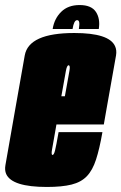

<svg xmlns="http://www.w3.org/2000/svg" viewBox="-52 -737 481 762"><path d="M134 5Q-4.5 5 -27.5 -46.5Q-34 -61.5 -30.5 -81.5Q-15.5 -168 7.5 -298Q30.5 -428 46.2 -517Q62 -606 243 -606Q381 -606 404.5 -554Q412 -538 408.5 -517Q392.5 -428 370.5 -303Q365 -271 360 -243H172Q157 -160 154.5 -143.5Q151 -124.5 155.5 -122Q156 -122 156.5 -122Q162 -122 166.5 -140Q171 -158 180.5 -212.5H354.5Q343 -146.5 329.2 -104Q315.5 -61.5 292.8 -37.8Q270 -14 232 -4.5Q194 5 134 5ZM191.5 -355H205.5Q220 -435 223.5 -455.5Q227 -475 222 -477.5Q221.5 -478 220.5 -478Q213.5 -478 209.5 -455.5Q206.5 -438 191.5 -355ZM264 -717Q310.5 -717 328.5 -690Q346.5 -663 340 -622H261Q264 -641.5 262.2 -649.2Q260.5 -657 254 -657Q241.5 -657 236 -622H157Q163.5 -663 190.8 -690Q218 -717 264 -717Z"/></svg>

Font: Anybody UltraCondensed Black
Style: Italic
Weight: 900
Width: 1
Italic angle: -10°
Designer: Tyler Finck
Foundry: Etcetera Type Company
Version: Version 1.010; ttfautohint (v1.8.3) -l 8 -r 50 -G 200 -x 14 